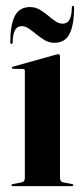

<svg xmlns="http://www.w3.org/2000/svg" viewBox="-20 -633 280 653"><path d="M184 -442.5V-28.5Q184 -21.5 187 -17.5Q190 -13.5 196 -12.5L223.5 -7.5Q226.5 -7 227.8 -6Q229 -5 229 -3.5Q229 -2 227.8 -1Q226.5 0 224.5 0H23Q21.5 0 20.2 -1Q19 -2 19 -3.5Q19 -4.5 20 -5.5Q21 -6.5 24 -7L52.5 -12.5Q59 -13.5 61.8 -17.5Q64.5 -21.5 64.5 -28V-392Q64.5 -395 63 -396.8Q61.5 -398.5 57.5 -398.5L25 -399Q23 -399 21.8 -400Q20.5 -401 20.5 -402.5Q20.5 -404.5 21.8 -405.2Q23 -406 25 -406.5L168 -446.5Q172.5 -448 174.5 -448.2Q176.5 -448.5 178.5 -448.5Q181 -448.5 182.5 -446.8Q184 -445 184 -442.5ZM165.3 -487.5Q147.3 -487.5 132.7 -496Q118.1 -504.5 104.8 -515.5Q91.5 -526.5 79.1 -535.2Q66.8 -544 53.7 -544Q38.4 -544 31 -530.5Q23.6 -517 23.1 -490Q23.1 -483.5 19.1 -483.5Q15 -483.5 15 -490Q15 -548.5 30.5 -578.8Q46.1 -609 82.1 -609Q99.6 -609 114.5 -600.5Q129.3 -592 142.6 -580.8Q155.9 -569.5 168.2 -561Q180.6 -552.5 193.2 -552.5Q209 -552.5 216.4 -566Q223.8 -579.5 224.3 -606.5Q224.3 -613 227.9 -613Q231.9 -613 231.9 -606.5Q231.9 -548 216.4 -517.8Q200.9 -487.5 165.3 -487.5Z"/></svg>

Font: Fraunces 120pt SemiBold
Style: Regular
Weight: 600
Version: Version 1.000;[b76b70a41]